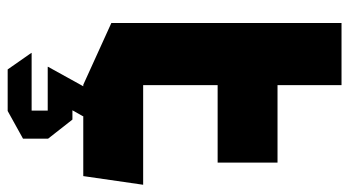

<svg xmlns="http://www.w3.org/2000/svg" viewBox="-230 -501 932 513"><g transform="rotate(90 236.5 -244.0)"><path d="M41 -359V-690H207V-519L42 -359ZM42 -359 207 -519H414V-359ZM206 0 41 -75V-359H207V0ZM207 0V-160H473V-159L450 0ZM237 95 260 29H299L350 94V95ZM158 95V94L210 0H290V1L237 95ZM165 202 121 139V138H275V202ZM275 202V95H350V161L276 202Z"/></g></svg>

Font: Foldit
Style: Bold
Weight: 700
Version: Version 1.003